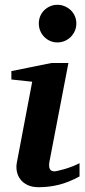

<svg xmlns="http://www.w3.org/2000/svg" viewBox="-20 -760 350 792"><path d="M308.1 -32.2Q263.2 -7.8 222.7 2.2Q182.1 12.2 139.2 12.2Q111.8 12.2 93 2.9Q74.2 -6.3 63.5 -21Q52.7 -35.6 49.3 -54Q45.9 -72.3 49.8 -90.8L112.8 -422.9L26.9 -432.1V-466.8L191.9 -500H262.2L185.1 -99.1Q183.1 -90.3 182.6 -82Q182.1 -73.7 183.8 -67.4Q185.5 -61 190.4 -57.1Q195.3 -53.2 204.1 -53.2Q208 -53.2 219.5 -55.7Q231 -58.1 246.1 -62.5Q261.2 -66.9 277.6 -73.2Q293.9 -79.6 308.1 -86.9ZM294.9 -663.1Q294.9 -647 288.8 -632.8Q282.7 -618.7 272 -607.9Q261.2 -597.2 247.1 -591.1Q232.9 -585 216.8 -585Q200.7 -585 186.8 -591.1Q172.9 -597.2 162.4 -607.9Q151.9 -618.7 146 -632.8Q140.1 -647 140.1 -663.1Q140.1 -679.2 146 -693.4Q151.9 -707.5 162.4 -717.8Q172.9 -728 186.8 -734.1Q200.7 -740.2 216.8 -740.2Q232.9 -740.2 247.1 -734.1Q261.2 -728 272 -717.8Q282.7 -707.5 288.8 -693.4Q294.9 -679.2 294.9 -663.1Z"/></svg>

Font: Charis SIL
Style: Bold Italic
Weight: 700
Italic angle: -11°
Foundry: SIL International
Version: Version 4.112